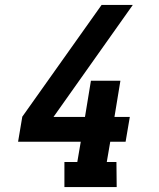

<svg xmlns="http://www.w3.org/2000/svg" viewBox="-20 -755 640 775"><path d="M451 0H240V-101H292L306 -183H53L70 -284L390 -735H516L196 -283H323L347 -429H466L442 -283H504L487 -183H425L411 -101H450Z"/></svg>

Font: Iosevka HT Extended
Style: Bold Italic
Weight: 700
Width: 7
Italic angle: -9°
Monospace: yes
Designer: Belleve Invis
Foundry: Belleve Invis
Version: Version 32.3.0; ttfautohint (v1.8.4)